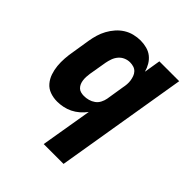

<svg xmlns="http://www.w3.org/2000/svg" viewBox="-203 -660 1006 1006"><g transform="rotate(45 300.0 -156.5)"><path d="M284 215 332 -71Q318 -52 300 -36.5Q282 -21 261.5 -11Q241 -1 219 3.5Q197 8 176 8Q148 8 123 -1Q98 -10 81.5 -29.5Q65 -49 56.5 -74Q48 -99 45.5 -125.5Q43 -152 45 -180Q47 -208 52 -235L68 -335Q72 -359 79 -382.5Q86 -406 98 -428Q110 -450 127 -469.5Q144 -489 165.5 -502.5Q187 -516 211.5 -522Q236 -528 259 -528Q283 -528 305.5 -522Q328 -516 345 -502.5Q362 -489 373.5 -469.5Q385 -450 391 -428L406 -520H553L431 215ZM255 -112Q271 -112 287.5 -116.5Q304 -121 318 -131Q332 -141 340 -156.5Q348 -172 351 -188Q355 -213 359 -238Q363 -263 367 -288Q370 -302 371 -316Q372 -330 370 -343Q368 -356 363.5 -368.5Q359 -381 350 -390.5Q341 -400 328 -404Q315 -408 301 -408Q284 -408 267.5 -401Q251 -394 239 -380Q227 -366 221 -349Q215 -332 212 -316L195 -216Q193 -203 192.5 -191Q192 -179 193.5 -167Q195 -155 199.5 -144.5Q204 -134 212 -126Q220 -118 231.5 -115Q243 -112 255 -112Z"/></g></svg>

Font: Iosevka SS04 Hv Ex Obl
Style: Regular
Weight: 900
Width: 7
Italic angle: -9°
Monospace: yes
Designer: Belleve Invis
Foundry: Belleve Invis
Version: Version 19.0.0; ttfautohint (v1.8.4)